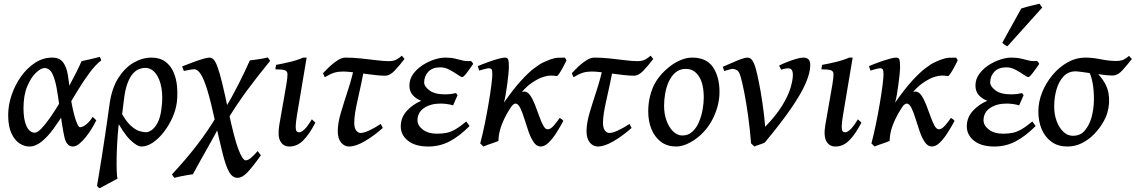

<svg xmlns="http://www.w3.org/2000/svg" viewBox="-20 -766 6092 1030"><path d="M523.4 -442.4Q491.2 -417.5 459.2 -374Q427.2 -330.6 395.5 -278.3Q363.8 -226.1 332 -173.6Q300.3 -121.1 268.3 -77.1Q236.3 -33.2 203.6 -6.6Q170.9 20 137.2 20Q110.8 20 84.7 3.2Q58.6 -13.7 41.3 -50.8Q23.9 -87.9 23.9 -148.9Q23.9 -201.7 42.2 -255.9Q60.5 -310.1 93 -355.7Q125.5 -401.4 168.2 -429.2Q210.9 -457 259.8 -457Q299.3 -457 318.1 -432.1Q336.9 -407.2 344 -363.8Q351.1 -320.3 356.9 -264.2Q359.4 -238.3 365.2 -207.3Q371.1 -176.3 378.7 -147.9Q386.2 -119.6 394.3 -101.6Q402.3 -83.5 409.7 -83.5Q424.8 -83.5 444.6 -100.3Q464.4 -117.2 476.6 -138.7Q482.9 -134.8 487.8 -129.4Q492.7 -124 496.6 -120.1Q486.8 -100.6 472.2 -76.4Q457.5 -52.2 439.9 -30.3Q422.4 -8.3 404.5 5.9Q386.7 20 370.6 20Q336.4 20 325 -33Q313.5 -85.9 299.3 -191.9Q292.5 -243.7 284.2 -291.5Q275.9 -339.4 261 -370.1Q246.1 -400.9 218.8 -400.9Q199.7 -400.9 173.1 -376Q146.5 -351.1 126.2 -303Q106 -254.9 106 -185.1Q106 -124 122.3 -89.1Q138.7 -54.2 167 -54.2Q180.7 -54.2 201.9 -76.2Q223.1 -98.1 248.3 -134Q273.4 -169.9 299.3 -213.1Q325.2 -256.3 348.6 -299.8Q372.1 -343.3 390.1 -379.6Q408.2 -416 417.5 -438Q438.5 -442.4 465.6 -448.5Q492.7 -454.6 515.6 -460.9Q518.6 -456.1 520.3 -450.9Q522 -445.8 523.4 -442.4Z M928.7 -217.8Q923.8 -177.7 905.5 -136.2Q887.2 -94.7 859.9 -59.1Q832.5 -23.4 801 -1.7Q769.5 20 738.3 20Q715.3 20 678.2 -15.9Q641.1 -51.8 594.7 -140.6Q601.1 -145.5 602.1 -151.1Q603 -156.7 607.2 -161.4Q611.3 -166 627 -168Q655.8 -114.7 682.1 -91.3Q708.5 -67.9 729.5 -62.3Q750.5 -56.6 763.7 -56.6Q775.9 -56.6 792.7 -67.6Q809.6 -78.6 824.5 -105.5Q839.4 -132.3 845.7 -179.7Q855 -243.7 846.2 -293.9Q837.4 -344.2 814.5 -373Q791.5 -401.9 757.8 -401.9Q744.1 -401.9 727.1 -395.8Q710 -389.6 693.4 -371.6Q676.8 -353.5 663.6 -318.1Q650.4 -282.7 644 -224.1Q642.1 -208 638.9 -182.9Q635.7 -157.7 633.1 -137.7Q630.4 -117.7 630.4 -117.7Q625 -139.2 621.6 -124.8Q618.2 -110.4 615.2 -82Q611.3 -45.4 608.9 -2.2Q606.4 41 605.7 82Q605 123 606.2 153.1Q607.4 183.1 610.4 192.4Q591.3 203.1 562 218.3Q532.7 233.4 514.2 244.1Q509.8 241.7 506.8 238.5Q503.9 235.4 500.5 231Q503.9 211.9 510.7 170.2Q517.6 128.4 526.1 75.2Q534.7 22 542.7 -33Q550.8 -87.9 557.6 -134.8Q564.5 -181.6 567.9 -209Q580.1 -293.5 615.2 -348.4Q650.4 -403.3 697.5 -430.2Q744.6 -457 792 -457Q836.9 -457 866 -436Q895 -415 910.4 -380.1Q925.8 -345.2 929.7 -303Q933.6 -260.7 928.7 -217.8Z M1429.2 -439.5Q1365.7 -362.3 1308.3 -284.9Q1251 -207.5 1199.2 -122.1L1181.6 -173.3Q1221.7 -240.2 1257.1 -309.6Q1292.5 -378.9 1320.3 -441.9Q1338.4 -443.8 1368.9 -448.5Q1399.4 -453.1 1417 -458ZM1379.4 67.4Q1333 132.3 1305.9 160.2Q1278.8 188 1254.4 188Q1227.5 188 1209.7 157.5Q1191.9 127 1175 59.8Q1158.2 -7.3 1133.8 -116.2Q1111.3 -219.7 1092.8 -280.8Q1074.2 -341.8 1057.1 -368.2Q1040 -394.5 1021.5 -394.5Q1014.6 -394.5 1001.5 -392.1Q988.3 -389.6 977.3 -387.5Q966.3 -385.3 966.3 -385.3L957 -409.7Q984.9 -420.9 1014.9 -431.9Q1044.9 -442.9 1068.8 -450Q1092.8 -457 1102.5 -457Q1115.2 -457 1125.5 -447Q1135.7 -437 1146.7 -407.7Q1157.7 -378.4 1171.6 -321.3Q1185.5 -264.2 1205.6 -169.9Q1235.4 -27.3 1258.3 33.4Q1281.2 94.2 1298.3 94.2Q1310.5 94.2 1325.9 81.3Q1341.3 68.4 1362.3 44.4ZM1164.1 -102.1Q1152.8 -80.1 1134.8 -47.1Q1116.7 -14.2 1095.5 23.7Q1074.2 61.5 1053 99.1Q1031.7 136.7 1014.6 168.9Q1002.4 170.4 983.6 173.6Q964.8 176.8 946 180.7Q927.2 184.6 915 188L902.3 169.4Q972.7 95.2 1034.7 14.9Q1096.7 -65.4 1143.6 -145Z M1671.9 -108.4Q1639.2 -44.9 1606.4 -12.5Q1573.7 20 1532.7 20Q1499.5 20 1483.9 -8.3Q1468.3 -36.6 1478.5 -96.7L1516.1 -312Q1522.5 -350.1 1522.2 -367.4Q1522 -384.8 1507.6 -389.4Q1493.2 -394 1457 -394L1460.9 -418Q1491.7 -423.3 1533 -433.1Q1574.2 -442.9 1606.4 -457H1625L1573.2 -148.4Q1565.9 -104.5 1566.2 -85.4Q1566.4 -66.4 1571.5 -61.5Q1576.7 -56.6 1584 -56.2Q1594.7 -55.2 1611.8 -70.6Q1628.9 -85.9 1652.8 -126Z M2149.9 -449.7Q2123.5 -415 2097.7 -387.5Q2071.8 -359.9 2045.4 -359.9Q2023.9 -359.9 1993.4 -363.3Q1962.9 -366.7 1929.9 -371.1Q1897 -375.5 1867.9 -378.9Q1838.9 -382.3 1820.8 -382.3Q1794.4 -382.3 1773.7 -376.2Q1752.9 -370.1 1722.2 -351.6L1712.9 -373Q1730 -391.6 1750.7 -411.1Q1771.5 -430.7 1793.2 -443.8Q1814.9 -457 1834.5 -457Q1873 -457 1916.5 -452.4Q1960 -447.8 1999.3 -442.9Q2038.6 -438 2064 -438Q2091.8 -438 2107.7 -447Q2123.5 -456.1 2135.7 -467.3ZM2033.7 -79.6Q1985.8 -37.1 1937 -8.5Q1888.2 20 1852.5 20Q1827.1 20 1809.6 -1.5Q1792 -22.9 1792 -62Q1792 -105.5 1808.6 -161.4Q1825.2 -217.3 1846.7 -282.5Q1868.2 -347.7 1882.8 -418L1937.5 -415Q1917 -309.1 1898.7 -230Q1880.4 -150.9 1880.4 -107.9Q1880.4 -79.6 1890.6 -66.2Q1900.9 -52.7 1914.1 -52.7Q1931.6 -52.7 1960 -65.7Q1988.3 -78.6 2022.5 -101.1Z M2518.6 -423.3Q2496.6 -391.1 2481.4 -371.8Q2466.3 -352.5 2459.5 -352.5Q2453.1 -352.5 2434.8 -365.5Q2416.5 -378.4 2391.8 -391.6Q2367.2 -404.8 2342.3 -404.8Q2299.8 -404.8 2277.6 -381.1Q2255.4 -357.4 2255.4 -323.2Q2255.4 -302.7 2283.7 -281.2Q2312 -259.8 2367.2 -259.8Q2382.8 -259.8 2398.4 -261.7Q2414.1 -263.7 2426.3 -266.6L2434.6 -255.4L2410.6 -200.7Q2395.5 -205.6 2377.2 -208Q2358.9 -210.4 2343.3 -210.4Q2290.5 -210.4 2255.1 -186.8Q2219.7 -163.1 2219.7 -120.6Q2219.7 -92.8 2248.3 -70.8Q2276.9 -48.8 2324.2 -48.8Q2352.1 -48.8 2374.8 -53.2Q2397.5 -57.6 2422.4 -71.8Q2447.3 -85.9 2481.4 -114.3L2499 -89.8Q2443.4 -34.2 2391.1 -7.1Q2338.9 20 2277.8 20Q2207.5 20 2168.7 -11Q2129.9 -42 2129.9 -88.4Q2129.9 -135.3 2162.1 -170.9Q2194.3 -206.5 2239.7 -225.1Q2209.5 -237.3 2192.9 -257.3Q2176.3 -277.3 2176.3 -307.1Q2176.3 -340.8 2196 -368.4Q2215.8 -396 2246.1 -415.8Q2276.4 -435.5 2309.1 -446.3Q2341.8 -457 2368.2 -457Q2399.9 -457 2422.1 -451.4Q2444.3 -445.8 2463.6 -441.2Q2482.9 -436.5 2505.4 -439Q2509.8 -437 2512.7 -432.6Q2515.6 -428.2 2518.6 -423.3Z M3019 -441.9Q3011.2 -425.3 3000.5 -405.5Q2989.7 -385.7 2980.2 -371.6Q2970.7 -357.4 2966.8 -357.9Q2949.7 -360.8 2933.3 -360.6Q2917 -360.4 2896.5 -354Q2871.1 -347.2 2832.5 -321.3Q2793.9 -295.4 2755.9 -242.2Q2732.4 -210 2709.2 -172.4Q2686 -134.8 2670.4 -93.8Q2654.8 -52.7 2653.8 -9.8Q2645 -5.9 2628.9 -0.2Q2612.8 5.4 2596.9 10.7Q2581.1 16.1 2573.2 20L2556.2 3.4Q2568.4 -42.5 2580.1 -99.1Q2591.8 -155.8 2601.1 -210.7Q2610.4 -265.6 2615.7 -307.9Q2621.1 -350.1 2621.1 -367.2Q2621.1 -389.6 2616.5 -394.8Q2611.8 -399.9 2603 -399.9Q2596.7 -399.9 2584.2 -396.7Q2571.8 -393.6 2561.3 -390.4Q2550.8 -387.2 2550.8 -387.2L2543 -411.1Q2570.3 -422.9 2599.6 -433.3Q2628.9 -443.8 2652.8 -450.4Q2676.8 -457 2688.5 -457Q2702.1 -457 2706.1 -446.8Q2710 -436.5 2710 -401.9Q2710 -393.1 2707.5 -368.9Q2705.1 -344.7 2701.2 -314.9Q2697.3 -285.2 2692.6 -258.1Q2688 -231 2683.1 -215.3Q2734.9 -289.1 2774.9 -332.8Q2814.9 -376.5 2845 -399.4Q2875 -422.4 2896.2 -432.1Q2917.5 -441.9 2931.2 -446.8Q2953.6 -455.1 2972.9 -456.1Q2992.2 -457 3010.3 -457Q3013.7 -452.6 3015.6 -448.7Q3017.6 -444.8 3019 -441.9ZM3002 -117.2Q2986.3 -87.9 2966.3 -55.9Q2946.3 -23.9 2924.3 -2Q2902.3 20 2880.4 20Q2858.9 20 2843 -3.2Q2827.1 -26.4 2815.2 -60.8Q2803.2 -95.2 2792.7 -129.6Q2782.2 -164.1 2770.8 -187.3Q2759.3 -210.4 2745.1 -210.4Q2734.4 -210.4 2718 -188Q2701.7 -165.5 2686.3 -134.8Q2670.9 -104 2663.1 -79.1Q2663.1 -79.1 2653.8 -80.1Q2644.5 -81.1 2640.1 -89.8Q2668.5 -152.3 2693.1 -189.5Q2717.8 -226.6 2737.5 -244.9Q2757.3 -263.2 2771 -269Q2784.7 -274.9 2792 -274.9Q2810.1 -274.9 2824.2 -254.4Q2838.4 -233.9 2850.1 -203.6Q2861.8 -173.3 2872.6 -143.1Q2883.3 -112.8 2894.3 -92.5Q2905.3 -72.3 2918 -72.3Q2933.6 -72.3 2951.4 -93Q2969.2 -113.8 2982.4 -133.3Q2988.3 -129.9 2993.2 -126.7Q2998 -123.5 3002 -117.2Z M3484.4 -449.7Q3458 -415 3432.1 -387.5Q3406.2 -359.9 3379.9 -359.9Q3358.4 -359.9 3327.9 -363.3Q3297.4 -366.7 3264.4 -371.1Q3231.4 -375.5 3202.4 -378.9Q3173.3 -382.3 3155.3 -382.3Q3128.9 -382.3 3108.2 -376.2Q3087.4 -370.1 3056.6 -351.6L3047.4 -373Q3064.5 -391.6 3085.2 -411.1Q3106 -430.7 3127.7 -443.8Q3149.4 -457 3168.9 -457Q3207.5 -457 3251 -452.4Q3294.4 -447.8 3333.7 -442.9Q3373 -438 3398.4 -438Q3426.3 -438 3442.1 -447Q3458 -456.1 3470.2 -467.3ZM3368.2 -79.6Q3320.3 -37.1 3271.5 -8.5Q3222.7 20 3187 20Q3161.6 20 3144 -1.5Q3126.5 -22.9 3126.5 -62Q3126.5 -105.5 3143.1 -161.4Q3159.7 -217.3 3181.2 -282.5Q3202.6 -347.7 3217.3 -418L3272 -415Q3251.5 -309.1 3233.2 -230Q3214.8 -150.9 3214.8 -107.9Q3214.8 -79.6 3225.1 -66.2Q3235.4 -52.7 3248.5 -52.7Q3266.1 -52.7 3294.4 -65.7Q3322.8 -78.6 3356.9 -101.1Z M3839.8 -272.9Q3839.8 -208 3810.1 -141.8Q3780.3 -75.7 3725.6 -30.8Q3700.2 -9.8 3668.5 5.1Q3636.7 20 3607.4 20Q3560.1 20 3526.6 -4.6Q3493.2 -29.3 3475.3 -72Q3457.5 -114.7 3457.5 -168Q3457.5 -237.8 3483.4 -298.6Q3509.3 -359.4 3574.2 -410.2Q3599.1 -429.7 3630.6 -443.4Q3662.1 -457 3693.4 -457Q3770 -457 3804.9 -405.5Q3839.8 -354 3839.8 -272.9ZM3755.4 -242.2Q3755.4 -316.9 3729.2 -356.7Q3703.1 -396.5 3659.7 -396.5Q3626.5 -396.5 3604 -377.4Q3581.5 -358.4 3567.9 -328.4Q3554.2 -298.3 3548.3 -263.9Q3542.5 -229.5 3542.5 -198.2Q3542.5 -154.8 3555.7 -118.7Q3568.8 -82.5 3591.3 -60.8Q3613.8 -39.1 3640.6 -39.1Q3671.9 -39.1 3693.8 -59.1Q3715.8 -79.1 3729.2 -110.6Q3742.7 -142.1 3749 -177.2Q3755.4 -212.4 3755.4 -242.2Z M4326.7 -416Q4326.7 -376.5 4302.7 -320.6Q4278.8 -264.6 4225.1 -186.3Q4171.4 -107.9 4082.5 -1Q4074.2 3.4 4055.2 9.5Q4036.1 15.6 4026.9 20L4009.3 3.4Q4002.9 -76.2 3992.9 -147.2Q3982.9 -218.3 3972.2 -272.5Q3961.4 -326.7 3952.6 -356.4Q3945.3 -382.8 3933.1 -389.6Q3920.9 -396.5 3911.6 -396.5Q3906.2 -396.5 3895 -393.6Q3883.8 -390.6 3874.5 -387.7Q3865.2 -384.8 3865.2 -384.8L3857.4 -407.7Q3898.9 -426.3 3936.5 -441.7Q3974.1 -457 3989.7 -457Q4004.4 -457 4014.9 -443.4Q4025.4 -429.7 4035.2 -395Q4042 -370.1 4051.5 -323Q4061 -275.9 4070.1 -214.6Q4079.1 -153.3 4085 -85.9Q4144.5 -147.5 4176.8 -200.7Q4209 -253.9 4221.2 -295.7Q4233.4 -337.4 4233.4 -364.3Q4233.4 -399.4 4209.5 -399.4Q4191.4 -399.4 4170.9 -392.1L4159.2 -414.1Q4178.2 -423.8 4203.1 -433.6Q4228 -443.4 4251.5 -450.2Q4274.9 -457 4289.6 -457Q4307.1 -457 4316.9 -448Q4326.7 -439 4326.7 -416Z M4601.1 -108.4Q4568.4 -44.9 4535.6 -12.5Q4502.9 20 4461.9 20Q4428.7 20 4413.1 -8.3Q4397.5 -36.6 4407.7 -96.7L4445.3 -312Q4451.7 -350.1 4451.4 -367.4Q4451.2 -384.8 4436.8 -389.4Q4422.4 -394 4386.2 -394L4390.1 -418Q4420.9 -423.3 4462.2 -433.1Q4503.4 -442.9 4535.6 -457H4554.2L4502.4 -148.4Q4495.1 -104.5 4495.4 -85.4Q4495.6 -66.4 4500.7 -61.5Q4505.9 -56.6 4513.2 -56.2Q4523.9 -55.2 4541 -70.6Q4558.1 -85.9 4582 -126Z M5117.7 -441.9Q5109.9 -425.3 5099.1 -405.5Q5088.4 -385.7 5078.9 -371.6Q5069.3 -357.4 5065.4 -357.9Q5048.3 -360.8 5032 -360.6Q5015.6 -360.4 4995.1 -354Q4969.7 -347.2 4931.2 -321.3Q4892.6 -295.4 4854.5 -242.2Q4831.1 -210 4807.9 -172.4Q4784.7 -134.8 4769 -93.8Q4753.4 -52.7 4752.4 -9.8Q4743.7 -5.9 4727.5 -0.2Q4711.4 5.4 4695.6 10.7Q4679.7 16.1 4671.9 20L4654.8 3.4Q4667 -42.5 4678.7 -99.1Q4690.4 -155.8 4699.7 -210.7Q4709 -265.6 4714.4 -307.9Q4719.7 -350.1 4719.7 -367.2Q4719.7 -389.6 4715.1 -394.8Q4710.4 -399.9 4701.7 -399.9Q4695.3 -399.9 4682.9 -396.7Q4670.4 -393.6 4659.9 -390.4Q4649.4 -387.2 4649.4 -387.2L4641.6 -411.1Q4668.9 -422.9 4698.2 -433.3Q4727.5 -443.8 4751.5 -450.4Q4775.4 -457 4787.1 -457Q4800.8 -457 4804.7 -446.8Q4808.6 -436.5 4808.6 -401.9Q4808.6 -393.1 4806.2 -368.9Q4803.7 -344.7 4799.8 -314.9Q4795.9 -285.2 4791.3 -258.1Q4786.6 -231 4781.7 -215.3Q4833.5 -289.1 4873.5 -332.8Q4913.6 -376.5 4943.6 -399.4Q4973.6 -422.4 4994.9 -432.1Q5016.1 -441.9 5029.8 -446.8Q5052.2 -455.1 5071.5 -456.1Q5090.8 -457 5108.9 -457Q5112.3 -452.6 5114.3 -448.7Q5116.2 -444.8 5117.7 -441.9ZM5100.6 -117.2Q5085 -87.9 5064.9 -55.9Q5044.9 -23.9 5022.9 -2Q5001 20 4979 20Q4957.5 20 4941.7 -3.2Q4925.8 -26.4 4913.8 -60.8Q4901.9 -95.2 4891.4 -129.6Q4880.9 -164.1 4869.4 -187.3Q4857.9 -210.4 4843.8 -210.4Q4833 -210.4 4816.7 -188Q4800.3 -165.5 4784.9 -134.8Q4769.5 -104 4761.7 -79.1Q4761.7 -79.1 4752.4 -80.1Q4743.2 -81.1 4738.8 -89.8Q4767.1 -152.3 4791.7 -189.5Q4816.4 -226.6 4836.2 -244.9Q4856 -263.2 4869.6 -269Q4883.3 -274.9 4890.6 -274.9Q4908.7 -274.9 4922.9 -254.4Q4937 -233.9 4948.7 -203.6Q4960.4 -173.3 4971.2 -143.1Q4981.9 -112.8 4992.9 -92.5Q5003.9 -72.3 5016.6 -72.3Q5032.2 -72.3 5050 -93Q5067.9 -113.8 5081.1 -133.3Q5086.9 -129.9 5091.8 -126.7Q5096.7 -123.5 5100.6 -117.2Z M5555.2 -423.3Q5533.2 -391.1 5518.1 -371.8Q5502.9 -352.5 5496.1 -352.5Q5489.7 -352.5 5471.4 -365.5Q5453.1 -378.4 5428.5 -391.6Q5403.8 -404.8 5378.9 -404.8Q5336.4 -404.8 5314.2 -381.1Q5292 -357.4 5292 -323.2Q5292 -302.7 5320.3 -281.2Q5348.6 -259.8 5403.8 -259.8Q5419.4 -259.8 5435.1 -261.7Q5450.7 -263.7 5462.9 -266.6L5471.2 -255.4L5447.3 -200.7Q5432.1 -205.6 5413.8 -208Q5395.5 -210.4 5379.9 -210.4Q5327.1 -210.4 5291.7 -186.8Q5256.3 -163.1 5256.3 -120.6Q5256.3 -92.8 5284.9 -70.8Q5313.5 -48.8 5360.8 -48.8Q5388.7 -48.8 5411.4 -53.2Q5434.1 -57.6 5459 -71.8Q5483.9 -85.9 5518.1 -114.3L5535.6 -89.8Q5480 -34.2 5427.7 -7.1Q5375.5 20 5314.5 20Q5244.1 20 5205.3 -11Q5166.5 -42 5166.5 -88.4Q5166.5 -135.3 5198.7 -170.9Q5231 -206.5 5276.4 -225.1Q5246.1 -237.3 5229.5 -257.3Q5212.9 -277.3 5212.9 -307.1Q5212.9 -340.8 5232.7 -368.4Q5252.4 -396 5282.7 -415.8Q5313 -435.5 5345.7 -446.3Q5378.4 -457 5404.8 -457Q5436.5 -457 5458.7 -451.4Q5481 -445.8 5500.2 -441.2Q5519.5 -436.5 5542 -439Q5546.4 -437 5549.3 -432.6Q5552.2 -428.2 5555.2 -423.3ZM5571.3 -725.6 5384.8 -518.1Q5371.6 -522 5356.9 -536.6L5458.5 -720.2Q5468.8 -724.1 5487.3 -729Q5505.9 -733.9 5524.9 -738.5Q5543.9 -743.2 5556.2 -746.1Z M6051.8 -449.2Q6027.3 -418 6001.7 -389.4Q5976.1 -360.8 5946.8 -360.8Q5934.1 -360.8 5913.3 -362.8Q5892.6 -364.7 5871.1 -368.2Q5917 -319.8 5926.5 -266.8Q5936 -213.9 5920.4 -161.1Q5914.1 -137.7 5896 -106.9Q5877.9 -76.2 5850.1 -47.1Q5822.3 -18.1 5785.6 1Q5749 20 5705.6 20Q5656.7 20 5621.8 -4.6Q5586.9 -29.3 5568.6 -72Q5550.3 -114.7 5550.3 -168Q5550.3 -219.7 5570.8 -270.8Q5591.3 -321.8 5626.7 -364Q5662.1 -406.2 5707.3 -431.6Q5752.4 -457 5801.3 -457Q5840.8 -457 5885 -448Q5929.2 -439 5967.3 -439Q5994.1 -439 6009.3 -447Q6024.4 -455.1 6037.1 -466.3ZM5835.9 -137.2Q5847.7 -182.1 5848.4 -228Q5849.1 -273.9 5842.8 -312.7Q5836.4 -351.6 5825.7 -374Q5802.2 -377.4 5780.3 -380.4Q5758.3 -383.3 5749 -383.3Q5710.4 -382.8 5685.3 -356Q5660.2 -329.1 5647.7 -286.1Q5635.3 -243.2 5635.3 -194.8Q5635.3 -151.4 5648.7 -115.7Q5662.1 -80.1 5684.8 -58.8Q5707.5 -37.6 5735.4 -37.6Q5777.3 -37.6 5801 -67.4Q5824.7 -97.2 5835.9 -137.2Z"/></svg>

Font: Gentium Book Plus
Style: Italic
Weight: 400
Italic angle: -8°
Designer: Victor Gaultney, Annie Olsen, Iska Routamaa, Becca Hirsbrunner
Foundry: SIL International
Version: Version 6.101